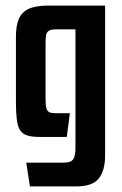

<svg xmlns="http://www.w3.org/2000/svg" viewBox="-20 -490 436 687"><path d="M87 177 74 92H208Q233 92 241.5 80.5Q250 69 250 39V-385H180Q163 -385 155 -380Q147 -375 145 -364.5Q143 -354 143 -336V-137Q143 -114 146 -103Q149 -92 156.5 -88.5Q164 -85 178 -85H230L219 0H120Q80 0 63 -12.5Q46 -25 41.5 -53.5Q37 -82 37 -130V-358Q37 -397 47 -421.5Q57 -446 82 -458Q107 -470 152 -470H356V67Q356 120 333.5 148.5Q311 177 253 177Z"/></svg>

Font: Smooch Sans
Style: Bold
Weight: 700
Designer: Robert E. Leuschke
Foundry: Robert E. Leuschke
Version: Version 1.010